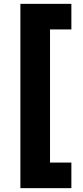

<svg xmlns="http://www.w3.org/2000/svg" viewBox="-20 -796 433 998"><path d="M86 -776H351V-643H240V49H351V182H86Z"/></svg>

Font: Sora-SIA
Style: Bold
Weight: 700
Designer: Jonathan Barnbrook, Julián Moncada
Foundry: Barnbrook Fonts
Version: Version 2.000